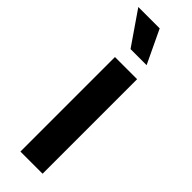

<svg xmlns="http://www.w3.org/2000/svg" viewBox="-268 -771 784 784"><g transform="rotate(45 124.5 -379.0)"><path d="M66.4 0V-545.9H194.3V0ZM88.4 -613.8 -10.7 -757.8H112.8L181.2 -613.8Z"/></g></svg>

Font: Inter Semi Bold
Style: Regular
Weight: 600
Designer: Rasmus Andersson
Foundry: rsms
Version: Version 4.000;git-e0f93cc